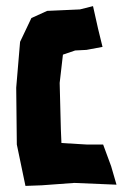

<svg xmlns="http://www.w3.org/2000/svg" viewBox="-20 -608 419 630"><path d="M285.2 -587.9 242.2 -577.1 134.8 -572.3 83 -548.8 45.9 -470.7 33.2 -320.3 35.2 -133.8 63.5 2 117.2 0 223.6 -7.8 362.3 -2 344.7 -62.5 318.4 -133.8H264.6L181.6 -138.7L179.7 -183.6L175.8 -335.9L186.5 -428.7L226.6 -442.4L263.7 -444.3L316.4 -454.1L301.8 -513.7Z"/></svg>

Font: MaokenAssortedSans-TC
Style: Regular
Weight: 500
Version: Version 0.83